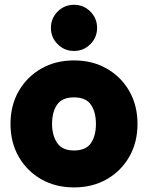

<svg xmlns="http://www.w3.org/2000/svg" viewBox="-20 -778 626 812"><path d="M24.4 -253.9Q24.4 -332 59.1 -392.6Q93.8 -453.1 154.3 -487.8Q214.8 -522.5 293 -522.5Q371.1 -522.5 431.6 -487.8Q492.2 -453.1 526.9 -392.6Q561.5 -332 561.5 -253.9Q561.5 -175.8 526.9 -115.2Q492.2 -54.7 431.6 -20Q371.1 14.6 293 14.6Q214.8 14.6 154.3 -20Q93.8 -54.7 59.1 -115.2Q24.4 -175.8 24.4 -253.9ZM200.2 -253.9Q200.2 -206.5 221.4 -174.1Q242.7 -141.6 293 -141.6Q343.3 -141.6 364.5 -172.6Q385.7 -203.6 385.7 -253.9Q385.7 -304.2 364.5 -335.2Q343.3 -366.2 293 -366.2Q242.7 -366.2 221.4 -335.2Q200.2 -304.2 200.2 -253.9ZM195.3 -660.2Q195.3 -700.7 223.9 -729.2Q252.4 -757.8 293 -757.8Q333.5 -757.8 362.1 -729.2Q390.6 -700.7 390.6 -660.2Q390.6 -619.6 362.1 -591.1Q333.5 -562.5 293 -562.5Q252.4 -562.5 223.9 -591.1Q195.3 -619.6 195.3 -660.2Z"/></svg>

Font: Giphurs Black
Style: Regular
Weight: 900
Version: Version 0.920; ttfautohint (v1.8.4.7-5d5b)